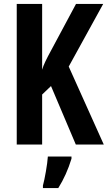

<svg xmlns="http://www.w3.org/2000/svg" viewBox="-20 -734 547 975"><path d="M329 -396 504 -714H366L239 -477Q222 -446 210.5 -422Q199 -398 194 -380V-714H65V0H194V-254L239 -297L365 0H507ZM223 61Q221 91 213 137Q205 183 198 208V221H276Q318 154 343 72V61Z"/></svg>

Font: Noto Sans UI Condensed
Style: Bold
Weight: 700
Width: 3
Designer: Monotype Design Team
Foundry: Monotype Imaging Inc.
Version: 1.001